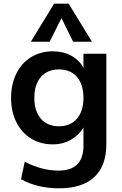

<svg xmlns="http://www.w3.org/2000/svg" viewBox="-20 -796 663 1040"><path d="M556 -505V-16Q556 102 491 163Q426 224 300 224Q183 224 94 175L114 80Q206 128 297 128Q432 128 432 -6V-106Q409 -65 365 -39.5Q321 -14 266 -14Q200 -14 148.5 -45.5Q97 -77 68.5 -134.5Q40 -192 40 -266Q40 -340 68.5 -397.5Q97 -455 148.5 -486.5Q200 -518 266 -518Q322 -518 365.5 -494.5Q409 -471 432 -429V-505ZM432 -266Q432 -338 397 -379Q362 -420 299 -420Q237 -420 201.5 -379Q166 -338 166 -266Q166 -194 201.5 -153Q237 -112 299 -112Q361 -112 396.5 -153Q432 -194 432 -266ZM147 -570 273 -776H352L478 -570H376L313 -698L249 -570Z"/></svg>

Font: Muli
Style: Bold
Weight: 700
Designer: Vernon Adams
Foundry: Vernon Adams
Version: Version 2.001